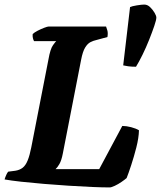

<svg xmlns="http://www.w3.org/2000/svg" viewBox="-31 -820 704 840"><path d="M449 0Q418 0 371 -2Q324 -4 269.5 -7.5Q215 -11 161 -15.5Q107 -20 61.5 -25Q16 -30 -11 -35Q-8 -45 -3.5 -55Q1 -65 5 -69L36 -73Q55 -76 68 -86Q81 -96 90 -118Q99 -140 106 -176L181 -560Q189 -606 201 -622.5Q213 -639 215 -640H118Q115 -645 113 -653Q111 -661 112 -671Q119 -678 133.5 -685.5Q148 -693 162.5 -698.5Q177 -704 182 -704H433Q435 -699 438.5 -687.5Q442 -676 439 -658L391 -645Q377 -642 364.5 -635.5Q352 -629 341.5 -612Q331 -595 324 -559L244 -149Q238 -118 229 -102.5Q220 -87 212 -80H403L504 -269Q522 -269 543 -263.5Q564 -258 577 -250Q576 -216 565.5 -175Q555 -134 543 -97.5Q531 -61 523 -41Q515 -34 500.5 -24Q486 -14 471 -7Q456 0 449 0ZM564 -528Q544 -528 530 -530Q516 -532 508 -534L538 -789Q546 -793 567.5 -796.5Q589 -800 600 -800Q614 -800 625.5 -789Q637 -778 645 -764.5Q653 -751 653 -743Q653 -733 644 -706.5Q635 -680 621.5 -646Q608 -612 592.5 -580.5Q577 -549 564 -528Z"/></svg>

Font: Texturina Medium 12pt ExtraBold
Style: Italic
Weight: 800
Italic angle: -11°
Version: Version 1.002